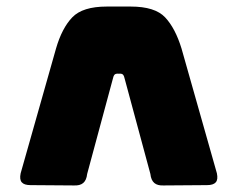

<svg xmlns="http://www.w3.org/2000/svg" viewBox="-20 -737 754 586"><path d="M43 -208 151 -589Q169 -651 200.5 -684Q232 -717 306 -717H379Q453 -717 484 -684Q515 -651 534 -589L642 -208Q646 -189 638.5 -180.5Q631 -172 612 -172L480 -171Q461 -170 451 -178.5Q441 -187 439 -206L361 -495Q359 -505 355.5 -509Q352 -513 343 -512Q333 -513 329.5 -509Q326 -505 324 -495L246 -206Q244 -187 234 -178.5Q224 -170 205 -171L73 -172Q54 -172 46.5 -180.5Q39 -189 43 -208Z"/></svg>

Font: Bungee
Style: Regular
Weight: 400
Designer: David Jonathan Ross
Foundry: David Jonathan Ross
Version: Version 1.000;PS 1.0;hotconv 1.0.72;makeotf.lib2.5.5900